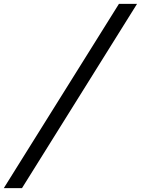

<svg xmlns="http://www.w3.org/2000/svg" viewBox="-130 -760 727 990"><path d="M-110.4 210 483.4 -740.2H576.7L-16.6 210Z"/></svg>

Font: HK Grotesk Medium Italic
Style: Regular
Weight: 500
Italic angle: -13°
Designer: Alfredo Marco Pradil and Stefan Peev
Foundry: Hanken Design Co.
Version: Version 1.000;PS 001.000;hotconv 1.0.88;makeotf.lib2.5.64775